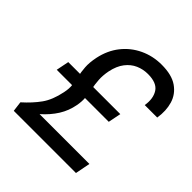

<svg xmlns="http://www.w3.org/2000/svg" viewBox="-189 -848 989 989"><g transform="rotate(45 305.5 -353.5)"><path d="M431 -707Q505 -707 546.5 -678Q588 -649 602 -602Q616 -555 607 -498H516Q525 -552 502.5 -587.5Q480 -623 415 -623Q380 -623 349 -609.5Q318 -596 295 -566.5Q272 -537 262 -489Q255 -453 257 -422.5Q259 -392 264.5 -364.5Q270 -337 272.5 -309.5Q275 -282 269 -251Q260 -202 234 -160.5Q208 -119 166 -82H529L513 0H60L53 -55Q100 -97 130.5 -139.5Q161 -182 175 -251Q182 -284 178.5 -309.5Q175 -335 169.5 -360.5Q164 -386 161.5 -418Q159 -450 168 -494Q182 -560 219.5 -607.5Q257 -655 312 -681Q367 -707 431 -707ZM460 -376 446 -306H67L81 -376Z"/></g></svg>

Font: Albert Sans Medium
Style: Italic
Weight: 500
Italic angle: -11.25°
Designer: Andreas Rasmussen
Foundry: a.Foundry
Version: Version 1.025